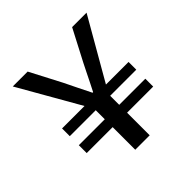

<svg xmlns="http://www.w3.org/2000/svg" viewBox="-166 -784 931 931"><g transform="rotate(-45 300.0 -318.5)"><path d="M250 0V-155H72V-209H250V-271H72V-324H226L47 -637H149L233 -476Q244 -454 265.5 -409.5Q287 -365 299 -342H303Q311 -357 324.5 -384.5Q338 -412 349 -434Q360 -456 370 -476L454 -637H553L373 -324H528V-271H349V-209H528V-155H349V0Z"/></g></svg>

Font: TypoPRO Source Code Pro
Style: Regular
Weight: 500
Monospace: yes
Designer: Paul D. Hunt, Teo Tuominen
Foundry: Adobe Systems Incorporated
Version: Version 2.010;PS 1.0;hotconv 1.0.84;makeotf.lib2.5.63406